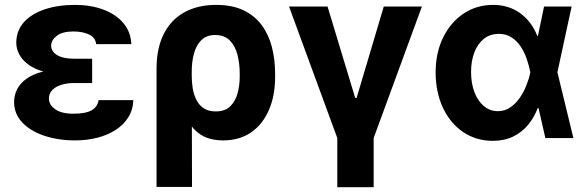

<svg xmlns="http://www.w3.org/2000/svg" viewBox="-20 -573 2440 797"><path d="M252.9 -285.9H362.5V-228.3H285.7Q259.2 -228.3 235.6 -221.2Q212.1 -214.2 197.7 -200Q183.3 -185.8 183 -163.5Q183.1 -138.1 209.3 -119.5Q235.5 -100.9 284.8 -101Q335.3 -100.9 360.3 -115.2Q385.3 -129.6 389.1 -157.4H533.6Q531.9 -116.2 511.9 -84.9Q491.9 -53.6 458.4 -32.6Q424.9 -11.5 382.3 -0.9Q339.7 9.8 292.6 9.8Q221.2 9.8 163.6 -9.6Q106.1 -28.9 72.5 -64.5Q39 -100 38.5 -148.6Q38.5 -177.6 51.1 -202.5Q63.8 -227.3 89.7 -246Q115.6 -264.7 156.2 -275.3Q196.8 -285.9 252.9 -285.9ZM362.5 -264.6H252.9Q200.4 -264.6 161.7 -275.6Q122.9 -286.5 97.7 -305.1Q72.5 -323.6 60.1 -347Q47.8 -370.4 47.5 -395.1Q47.8 -445.9 79.3 -480.9Q110.8 -515.9 165.9 -534.3Q221 -552.7 291.8 -552.7Q356.3 -552.7 408.3 -533.5Q460.2 -514.3 491.5 -477.8Q522.8 -441.4 525.2 -389.8H379.3Q376.1 -416.9 350.2 -429.5Q324.4 -442.2 284.2 -442.4Q239.2 -442.2 216 -424.7Q192.8 -407.1 192.2 -383.4Q192.8 -359.1 217.2 -344.3Q241.7 -329.5 285.7 -329.3H362.5Z M629.8 203.1V-288.5Q630.1 -374.2 660.4 -433.2Q690.6 -492.1 746.1 -522.4Q801.7 -552.7 877.1 -552.7Q944.2 -552.7 991 -530.2Q1037.7 -507.6 1066.7 -468.2Q1095.6 -428.7 1108.8 -377Q1122 -325.3 1122 -266.8V-257Q1122.5 -176.9 1096.5 -116.8Q1070.6 -56.8 1022.3 -23.5Q973.9 9.8 906.2 9.8Q842.8 9.8 803.6 -20.8Q764.5 -51.5 742.6 -106.2Q720.8 -160.9 708.5 -233L775.9 -257.8Q775.9 -233 779.9 -207.1Q784 -181.2 794.8 -159.3Q805.6 -137.3 825.1 -123.9Q844.7 -110.5 875.3 -110.5Q914.6 -110.5 936.3 -132.3Q958 -154 966.7 -187.7Q975.4 -221.5 975.1 -257V-266.8Q975.1 -310.4 965.4 -346.9Q955.8 -383.4 933.4 -405.6Q911.1 -427.7 872.9 -427.7Q837.7 -427.7 816.2 -406.7Q794.6 -385.7 785.2 -350.8Q775.7 -315.9 775.9 -274.2L777.1 203.1Z M1380.1 204.1V0L1179.8 -545.9H1339.7L1454.4 -166.6H1460.3L1573.1 -545.9H1731.3L1531.1 0V204.1Z M2024.1 11.7Q1955.5 11 1902.2 -25.1Q1849 -61.3 1818.8 -125.3Q1788.7 -189.4 1788.2 -272.5Q1788.7 -355.9 1820.1 -418.8Q1851.6 -481.8 1905.4 -517.3Q1959.3 -552.7 2026.1 -552.7Q2092.5 -552.7 2139.9 -517.8Q2187.4 -482.8 2210.1 -424.4H2256.2L2293.5 -274.4L2360.1 0H2243.8L2181.2 -274.4Q2175.8 -301.5 2166.2 -329.2Q2156.6 -356.8 2141.2 -380.1Q2125.7 -403.3 2103.4 -417.9Q2081.2 -432.4 2050.7 -432.4Q2014.7 -432.4 1988.9 -412.1Q1963.1 -391.7 1949.3 -356Q1935.4 -320.3 1935.4 -273.8Q1935.4 -227.1 1949.5 -190.3Q1963.5 -153.6 1988.5 -132.7Q2013.6 -111.7 2046.4 -111.5Q2074.8 -111.5 2097.3 -126.6Q2119.8 -141.7 2136.8 -165.8Q2153.7 -189.9 2164.8 -217.9Q2175.9 -245.8 2181.2 -271.5L2238.4 -545.9H2352.8L2293.5 -271.5L2256.2 -124.2H2212Q2197.6 -85.5 2172.2 -54.8Q2146.8 -24 2110.2 -6.2Q2073.5 11.7 2024.1 11.7Z"/></svg>

Font: GitLab Sans
Style: Regular
Weight: 400
Designer: Rasmus Andersson
Foundry: Modifications by GitLab B.V., manufactured by rsms
Version: Version 4.000;git-c8fb6b7